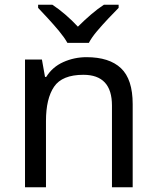

<svg xmlns="http://www.w3.org/2000/svg" viewBox="-20 -786 658 806"><path d="M343 -546Q439 -546 488 -499.5Q537 -453 537 -349V0H450V-343Q450 -472 330 -472Q241 -472 207 -422Q173 -372 173 -278V0H85V-536H156L169 -463H174Q200 -505 246 -525.5Q292 -546 343 -546ZM263 -606Q250 -629 228 -655.5Q206 -682 182 -708Q158 -734 140 -753V-766H200Q226 -749 254 -725Q282 -701 307 -674Q334 -701 362 -725Q390 -749 416 -766H478V-753Q459 -734 434.5 -708Q410 -682 387.5 -655.5Q365 -629 353 -606Z"/></svg>

Font: Noto Sans Zanabazar Square
Style: Regular
Weight: 400
Version: Version 2.005; ttfautohint (v1.8.4.7-5d5b)